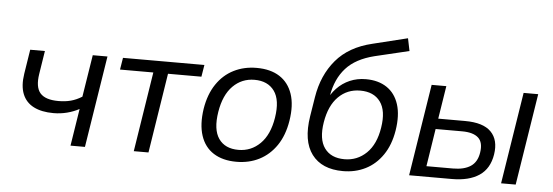

<svg xmlns="http://www.w3.org/2000/svg" viewBox="-49 -892 3021 1048"><g transform="rotate(5 1461.5 -367.5)"><path d="M363.7 0 395.8 -203.6Q364.7 -186.9 329 -177.8Q293.3 -168.7 254.9 -168.7Q190.1 -168.7 146.7 -190.8Q103.3 -213 85.4 -257.6Q67.5 -302.2 78 -369.1L99 -502.3H179.5L159.5 -375.3Q147.9 -302.3 176.4 -269.5Q205 -236.8 276.5 -236.8Q314 -236.8 344.3 -244.9Q374.7 -253 405.1 -271.9L441.7 -502.3H522.3L442.8 0Z M710.4 0 779.2 -437.2H596.7L607.3 -502.3H1053.4L1042.7 -437.2H859.7L790.9 0Z M1273.1 8.9Q1198 8.9 1147.7 -23Q1097.5 -54.9 1077.4 -116.1Q1057.2 -177.3 1070.2 -263.8Q1083.2 -344.2 1120.6 -399.5Q1158 -454.8 1214.1 -483Q1270.1 -511.3 1339.4 -511.3Q1415.5 -511.3 1465.3 -479.3Q1515 -447.4 1535.7 -386.5Q1556.3 -325.5 1542.3 -239.1Q1529.3 -158.6 1491.7 -103.3Q1454 -48.1 1398.2 -19.6Q1342.4 8.9 1273.1 8.9ZM1278.5 -56.8Q1347.7 -56.8 1397.4 -105.8Q1447.2 -154.8 1462.3 -249.1Q1477.9 -346.6 1442.1 -396.1Q1406.2 -445.5 1333.5 -445.5Q1263.9 -445.5 1215.1 -396.5Q1166.4 -347.5 1151.2 -253.8Q1135.6 -156.2 1170.2 -106.5Q1204.8 -56.8 1278.5 -56.8Z M1856.9 8.9Q1740.6 8.9 1685.9 -64.3Q1631.2 -137.6 1652.7 -273.5L1669.8 -379.8Q1689.2 -501.3 1759.5 -584.4Q1829.8 -667.5 1957.3 -697.6L2147.8 -744.4L2162 -675.7L1974.2 -631Q1872.1 -605.7 1819.3 -546.9Q1766.5 -488.1 1750.9 -396.9L1744.1 -356.7H1729.3Q1748.8 -402.2 1779.6 -434.6Q1810.4 -467.1 1850.9 -484.5Q1891.3 -501.9 1938.7 -501.9Q2006.8 -501.9 2053.3 -470.9Q2099.8 -439.9 2118.8 -380.6Q2137.8 -321.3 2124.3 -236.7Q2111.3 -157.2 2073.6 -102.2Q2036 -47.1 1980.3 -19.1Q1924.7 8.9 1856.9 8.9ZM1859.4 -56.4Q1929.6 -56.4 1979.9 -105.1Q2030.1 -153.9 2044.3 -245.8Q2059.4 -339.1 2023.5 -388.1Q1987.7 -437.1 1913.5 -437.1Q1842.4 -437.1 1793.6 -388.3Q1744.9 -339.6 1729.8 -247.7Q1714.6 -154.3 1749.9 -105.4Q1785.3 -56.4 1859.4 -56.4Z M2219 0 2298.5 -502.3H2379L2350.4 -321.7H2497.1Q2597.3 -321.7 2640.4 -277.5Q2683.6 -233.4 2671.1 -153.6Q2658.6 -74.8 2602.8 -37.4Q2547 0 2453.2 0ZM2308.8 -57.6H2453.9Q2515 -57.6 2550.6 -81.1Q2586.2 -104.5 2594.3 -156.6Q2603.3 -213.1 2575.3 -238.6Q2547.3 -264.1 2485.8 -264.1H2341.1ZM2722.9 0 2802.4 -502.3H2882.4L2802.9 0Z"/></g></svg>

Font: Mulish ExtraLight
Style: Italic
Weight: 200
Italic angle: -9°
Designer: Vernon Adams
Foundry: Vernon Adams
Version: Version 3.603